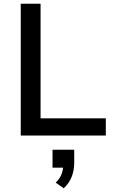

<svg xmlns="http://www.w3.org/2000/svg" viewBox="-20 -725 611 1027"><path d="M91 0V-705H197V-92H546V0ZM321 282 278 252Q301 229 309.5 206Q318 183 318 158L341 172H261V76H377V144Q377 185 364 219.5Q351 254 321 282Z"/></svg>

Font: NunitoSans_10ptSemiBold
Style: Regular
Weight: 600
Designer: Vernon Adams
Foundry: Vernon Adams
Version: Version 3.101;gftools[0.9.27]